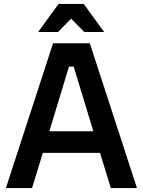

<svg xmlns="http://www.w3.org/2000/svg" viewBox="-20 -957 727 977"><path d="M174 -794 278 -937H406L510 -794H409L342 -862L275 -794ZM10 0 250 -737H437L677 0H544L489 -179H198L143 0ZM231 -289H455L355 -618H331Z"/></svg>

Font: Tomorrow Medium
Style: Regular
Weight: 500
Designer: Tony de Marco, Monica Rizzolli
Foundry: Just in Type
Version: Version 2.002